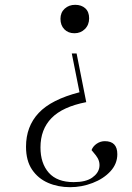

<svg xmlns="http://www.w3.org/2000/svg" viewBox="-20 -539 548 797"><path d="M338 -115Q240 -96 194 -49Q148 -2 148 73Q148 139 182.5 178Q217 217 286 217Q336 217 362.5 198.5Q389 180 392.5 154.5Q396 129 378 106L360 84Q366 68 381.5 57.5Q397 47 415 47Q467 47 467 101Q467 141 438.5 172Q410 203 364.5 220.5Q319 238 271 238Q221 238 179.5 220Q138 202 113 165Q88 128 88 70Q88 -14 140.5 -70Q193 -126 310 -156L278 -317H298ZM350 -463Q350 -436 332.5 -418.5Q315 -401 289 -401Q263 -401 247 -417.5Q231 -434 231 -461Q231 -487 248.5 -503Q266 -519 292 -519Q318 -519 334 -504.5Q350 -490 350 -463Z"/></svg>

Font: Literata 72pt Light
Style: Italic
Weight: 300
Italic angle: -2°
Designer: Latin by Veronika Burian and Jose Scaglione. Greek by Irene Vlachou. Cyrillic by Vera Evstafieva
Foundry: TypeTogether
Version: Version 3.002